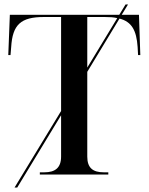

<svg xmlns="http://www.w3.org/2000/svg" viewBox="-20 -780 664 858"><path d="M45 58H57L253 -265V-80C253 -30 226 -10 179 -10H158V0H464V-10H443C395 -10 370 -30 370 -80V-459L514 -697C568 -683 590 -645 595 -570L597 -534H607L601 -714H524L552 -760H541L513 -714H24L17 -534H27L30 -570C36 -670 73 -704 176 -704H253V-284ZM370 -704H448C470 -704 488 -703 504 -699L370 -478Z"/></svg>

Font: Noto Serif Display Medium
Style: Regular
Weight: 500
Designer: Monotype Design Team
Foundry: Monotype Imaging Inc.
Version: Version 2.009